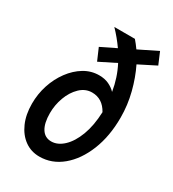

<svg xmlns="http://www.w3.org/2000/svg" viewBox="-180 -828 842 937"><g transform="rotate(30 240.5 -359.5)"><path d="M30 -195Q30 -250 46.5 -300.5Q63 -351 93 -391.5Q123 -432 162 -455.5Q201 -479 246 -479Q277 -479 300.5 -468Q324 -457 340 -440Q328 -514 295 -577L203 -531L174 -598L258 -639Q227 -683 191 -720H307Q315 -711 323 -700.5Q331 -690 339 -679L443 -730L471 -664L376 -616Q404 -559 421.5 -491Q439 -423 439 -352Q439 -247 406 -165Q373 -83 316.5 -36Q260 11 190 11Q143 11 107 -15Q71 -41 50.5 -87.5Q30 -134 30 -195ZM129 -199Q129 -143 148 -112.5Q167 -82 203 -82Q239 -82 271.5 -112.5Q304 -143 325 -198.5Q346 -254 349 -331Q317 -389 258 -389Q220 -389 190.5 -360.5Q161 -332 145 -288.5Q129 -245 129 -199Z"/></g></svg>

Font: Radio Canada Condensed Medium
Style: Italic
Weight: 500
Width: 3
Italic angle: -12°
Designer: Charles Daoud, Etienne Aubert Bonn, Alexandre Saumier Demers, Jacques Le Bailly
Foundry: Radio-Canada
Version: Version 2.104; ttfautohint (v1.8.4.7-5d5b);gftools[0.9.28.de